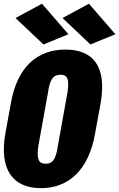

<svg xmlns="http://www.w3.org/2000/svg" viewBox="-23 -981 627 1010"><path d="M191.9 8.8C336.9 8.8 443.8 -85.4 477.5 -280.3L506.3 -438C540 -632.8 466.8 -720.2 320.3 -720.2C177.2 -720.2 67.9 -632.8 34.2 -438L5.4 -280.3C-29.3 -85.4 47.9 8.8 191.9 8.8ZM217.8 -119.6C180.7 -119.6 168.5 -142.1 178.7 -212.9L230 -497.6C239.3 -564.5 258.3 -587.9 295.4 -587.9C332 -587.9 341.8 -564.5 332.5 -497.6L281.2 -212.9C271 -142.1 253.4 -119.6 217.8 -119.6ZM205.6 -747.1 336.9 -800.8 197.8 -961.4 58.6 -886.2ZM452.6 -747.1 584 -800.8 444.8 -961.4 305.7 -886.2Z"/></svg>

Font: Roboto Flex Super Cond Black
Style: Italic
Weight: 900
Width: 3
Italic angle: -10°
Designer: Berlow after Robertson
Foundry: Google
Version: Version 3.200;Glyphs 3.3 (3311)